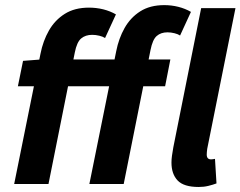

<svg xmlns="http://www.w3.org/2000/svg" viewBox="-20 -733 958 765"><path d="M36.5 0 141.3 -518.8Q151.3 -569.9 175 -611.4Q198.7 -653 238.1 -677.8Q277.4 -702.6 334.6 -702.6Q363.9 -702.6 391.5 -695.8Q419 -688.9 441.9 -675.6L398.6 -581.5Q390.6 -587 376 -590.6Q361.4 -594.2 347.4 -594.2Q320.4 -594.2 303.3 -579.7Q286.2 -565.3 278 -523.7L173.2 0ZM336.1 0 443 -528.8Q453 -579.9 476.4 -621.4Q499.8 -663 538.8 -687.8Q577.7 -712.6 634.5 -712.6Q663.5 -712.6 690.8 -705.7Q718.1 -698.8 740.8 -685.6L697.5 -591.5Q689.6 -597 675.3 -600.6Q660.9 -604.2 647.4 -604.2Q621.1 -604.2 604.5 -589.7Q587.9 -575.3 579.7 -533.7L472.9 0ZM51.3 -389.4 71.8 -490.5 144.2 -496.1H658.8L637.9 -389.4ZM771.8 12Q712.3 12 687.7 -13.9Q663.2 -39.8 663.2 -85Q663.2 -98.2 665.2 -112.6Q667.1 -127 670.5 -145.6L781.5 -700.6H918.2L805.7 -140.3Q804.7 -131.6 804.2 -127Q803.7 -122.5 803.7 -117Q803.7 -98 820.9 -98Q823.9 -98 827.3 -98.5Q830.6 -99 836.6 -100L842.6 -2.2Q828.2 3.2 810.2 7.6Q792.3 12 771.8 12Z"/></svg>

Font: Source Sans Variable
Style: Italic
Weight: 200
Italic angle: -11°
Designer: Paul D. Hunt
Foundry: Adobe Systems Incorporated
Version: Version 3.006;hotconv 1.0.111;makeotfexe 2.5.65597